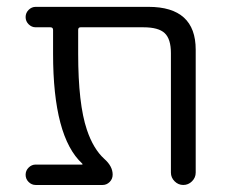

<svg xmlns="http://www.w3.org/2000/svg" viewBox="-20 -562 660 560"><path d="M550.8 -58.6Q550.8 -43.9 540 -33.2Q529.3 -22.5 514.6 -22.5Q500 -22.5 489.3 -33.2Q478.5 -43.9 478.5 -58.6V-407.2Q478.5 -448.2 460.4 -465.3Q442.4 -482.4 398.4 -482.4H214.8Q208 -482.4 208 -474.6V-405.3Q208 -258.8 233.4 -183.6Q252 -127.9 284.2 -98.6Q308.6 -77.1 308.6 -52.7Q308.6 -40 299.8 -31.2Q291 -22.5 279.3 -22.5H84Q72.3 -22.5 63.5 -31.2Q54.7 -40 54.7 -52.2Q54.7 -64.5 63.5 -73.2Q72.3 -82 84 -82H219.7Q220.7 -82 220.7 -83Q220.7 -84 219.7 -85Q134.8 -163.1 134.8 -405.3V-474.6Q134.8 -482.4 127 -482.4H84Q72.3 -482.4 63.5 -491.2Q54.7 -500 54.7 -512.2Q54.7 -524.4 63.5 -533.2Q72.3 -542 84 -542H413.1Q550.8 -542 550.8 -417Z"/></svg>

Font: Gen Jyuu Gothic Normal
Style: Regular
Weight: 300
Designer: [Source Han Sans]
Ryoko NISHIZUKA  (kana & ideographs); Paul D. Hunt (Latin, Greek & Cyrillic); Wenlong ZHANG  (bopomofo
Version: Version 1.002.20150607